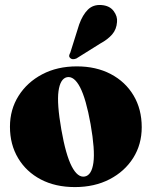

<svg xmlns="http://www.w3.org/2000/svg" viewBox="-20 -749 617 781"><path d="M292.5 -479Q371 -479 430.5 -447.8Q490 -416.5 523.2 -360.8Q556.5 -305 556.5 -231.5Q556.5 -161.5 521.8 -106.5Q487 -51.5 425.8 -19.8Q364.5 12 284.5 12Q205.5 12 146.2 -19Q87 -50 53.8 -105.5Q20.5 -161 20.5 -233.5Q20.5 -303.5 55.5 -359Q90.5 -414.5 151.8 -446.8Q213 -479 292.5 -479ZM325 -31Q353 -36.5 360 -87.5Q367 -138.5 348.5 -244Q330 -347 305.8 -393.8Q281.5 -440.5 252.5 -435Q225 -429 218 -378.2Q211 -327.5 229.5 -222Q247.5 -119 271.8 -72.2Q296 -25.5 325 -31ZM302 -649.5Q316 -688.5 337.5 -709.8Q359 -731 392.5 -728.5Q426 -726 442.2 -704.2Q458.5 -682.5 456 -659.5Q454 -629.5 436.2 -609Q418.5 -588.5 388 -572L290.5 -511Q274 -504.5 265.5 -513Q260.5 -518 261.5 -523.5Q262.5 -529 266 -535Z"/></svg>

Font: Fraunces 72pt S000 Black
Style: Regular
Weight: 900
Version: Version 1.000; ttfautohint (v1.8.3)